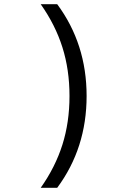

<svg xmlns="http://www.w3.org/2000/svg" viewBox="-20 -790 640 920"><path d="M254 110Q395 -80 395 -330Q395 -580 254 -770H175Q245 -671 279 -563.5Q313 -456 313 -330Q313 -204 279 -96.5Q245 11 175 110Z"/></svg>

Font: M PLUS Code Latin 60
Style: Regular
Weight: 400
Width: 7
Monospace: yes
Designer: Coji Morishita
Foundry: UNDERFOREST DESIGN
Version: Version 1.005; ttfautohint (v1.8.3)